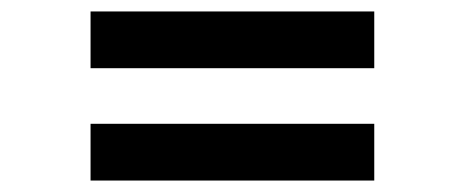

<svg xmlns="http://www.w3.org/2000/svg" viewBox="-20 -526 803 335"><path d="M138 -506H633V-407H138ZM138 -310H633V-211H138Z"/></svg>

Font: Freesentation 6 SemiBold
Style: Regular
Weight: 600
Designer: glyphs from Roboto by Christian Robertson / Hangul glyphs from Noto Sans CJK(Source Han Sans) by Jang Soo-young and Kang
Foundry: PT&
Version: Version 2.001